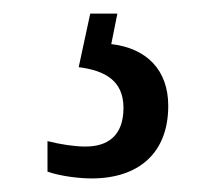

<svg xmlns="http://www.w3.org/2000/svg" viewBox="-20 -29 324 283"><path d="M115 234C184 234 228 197 228 127C228 74 196 42 144 36L153 -9H113L96 70C135 75 162 90 162 130C162 170 140 187 106 187C90 187 70 184 50 179V224C70 231 98 234 115 234Z"/></svg>

Font: Noto Serif Tamil Condensed
Style: Italic
Weight: 400
Width: 3
Italic angle: -12°
Designer: Indian Type Foundry, Tom Grace, and the Monotype Design Team
Foundry: Monotype Imaging Inc.
Version: Version 2.003